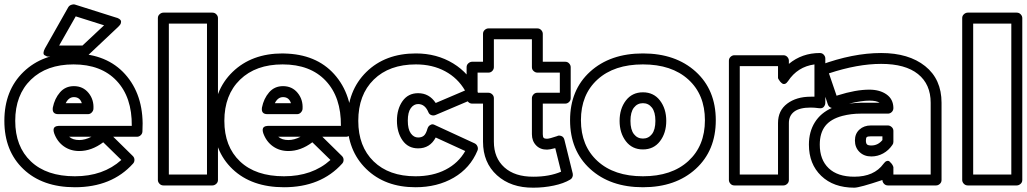

<svg xmlns="http://www.w3.org/2000/svg" viewBox="-40 -825 4706 880"><path d="M-20 -271Q-20 -410.6 67.6 -495.4Q155.3 -580.1 296.9 -580.1Q300.8 -580.1 309.3 -579.6Q317.9 -579.1 321.8 -579.1Q464.4 -570.8 543.2 -473.4Q622.1 -376 612.8 -222.2Q612.3 -211.9 604.7 -205.1Q597.2 -198.2 587.9 -198.2H479L568.8 -109.9Q576.2 -102.5 576.2 -92.3Q576.2 -82 569.8 -75.2Q472.2 33.2 303.2 33.2Q154.8 33.2 67.4 -49.8Q-20 -132.8 -20 -271ZM29.8 -271Q29.8 -153.3 101.6 -85.2Q173.3 -17.1 303.2 -17.1Q433.1 -17.1 516.1 -91.8L433.1 -172.9Q379.9 -132.8 323.2 -132.8Q282.7 -132.8 252.2 -154.5Q221.7 -176.3 208 -214.8Q204.6 -225.6 205.6 -232.4Q206.5 -239.3 210.7 -242.4Q214.8 -245.6 219.7 -246.8Q224.6 -248 228.5 -248H231.9H564Q565.4 -379.4 494.6 -454.6Q423.8 -529.8 296.9 -529.8Q173.8 -529.8 101.8 -460Q29.8 -390.1 29.8 -271ZM166 -603 272.9 -792Q277.3 -799.3 286.1 -802.7Q294.9 -806.2 303.2 -804.2L493.2 -744.1Q495.1 -743.7 497.8 -742.9Q500.5 -742.2 505.9 -738.8Q511.2 -735.4 513.7 -731Q516.1 -726.6 513.9 -718.8Q511.7 -710.9 502 -702.1L365.2 -573.2Q356 -565.9 348.1 -565.9H188Q188 -566.4 183.6 -565.7Q179.2 -564.9 173.8 -567.1Q168.5 -569.3 163.8 -572.3Q159.2 -575.2 159.4 -583.3Q159.7 -591.3 166 -603ZM202.1 -332Q210.4 -373.5 235.1 -401.9Q259.8 -430.2 298.8 -430.2Q340.3 -430.2 365.7 -399.2Q391.1 -368.2 388.2 -325.2Q387.2 -316.4 380.1 -309.1Q373 -301.8 362.8 -301.8H227.1Q197.8 -301.8 202.1 -332ZM231 -616.2H337.9L437 -709L307.1 -750ZM261.2 -352.1H335Q326.2 -379.9 298.8 -379.9Q274.9 -379.9 261.2 -352.1ZM276.9 -198.2Q294.4 -183.1 323.2 -183.1Q349.6 -183.1 378.9 -198.2Z M683.6 0V-742.2Q683.6 -752.9 691.7 -760Q699.7 -767.1 709 -767.1H933.6Q944.3 -767.1 951.7 -759.3Q959 -751.5 959 -742.2V0Q959 10.7 950.9 17.8Q942.9 24.9 933.6 24.9H709Q698.2 24.9 690.9 17.1Q683.6 9.3 683.6 0ZM733.9 -24.9H908.7V-716.8H733.9Z M938.5 -271Q938.5 -410.6 1026.1 -495.4Q1113.8 -580.1 1255.4 -580.1Q1259.3 -580.1 1267.8 -579.6Q1276.4 -579.1 1280.3 -579.1Q1422.9 -570.8 1501.7 -473.4Q1580.6 -376 1571.3 -222.2Q1570.8 -211.9 1563.2 -205.1Q1555.7 -198.2 1546.4 -198.2H1437.5L1527.3 -109.9Q1534.7 -102.5 1534.7 -92.3Q1534.7 -82 1528.3 -75.2Q1430.7 33.2 1261.7 33.2Q1113.3 33.2 1025.9 -49.8Q938.5 -132.8 938.5 -271ZM988.3 -271Q988.3 -153.3 1060.1 -85.2Q1131.8 -17.1 1261.7 -17.1Q1391.6 -17.1 1474.6 -91.8L1391.6 -172.9Q1338.4 -132.8 1281.7 -132.8Q1241.2 -132.8 1210.7 -154.5Q1180.2 -176.3 1166.5 -214.8Q1163.1 -225.6 1164.1 -232.4Q1165 -239.3 1169.2 -242.4Q1173.3 -245.6 1178.2 -246.8Q1183.1 -248 1187 -248H1190.4H1522.5Q1523.9 -379.4 1453.1 -454.6Q1382.3 -529.8 1255.4 -529.8Q1132.3 -529.8 1060.3 -460Q988.3 -390.1 988.3 -271ZM1160.6 -332Q1168.9 -373.5 1193.6 -401.9Q1218.3 -430.2 1257.3 -430.2Q1298.8 -430.2 1324.2 -399.2Q1349.6 -368.2 1346.7 -325.2Q1345.7 -316.4 1338.6 -309.1Q1331.5 -301.8 1321.3 -301.8H1185.5Q1156.2 -301.8 1160.6 -332ZM1219.7 -352.1H1293.5Q1284.7 -379.9 1257.3 -379.9Q1233.4 -379.9 1219.7 -352.1ZM1235.4 -198.2Q1252.9 -183.1 1281.7 -183.1Q1308.1 -183.1 1337.4 -198.2Z M1552.2 -271Q1552.2 -409.7 1638.9 -494.9Q1725.6 -580.1 1866.2 -580.1Q1961.9 -580.1 2036.9 -534.4Q2111.8 -488.8 2148.4 -407.2Q2152.3 -397.9 2148.7 -388.2Q2145 -378.4 2135.3 -374L1956.1 -297.9Q1946.3 -293.9 1936.5 -297.6Q1926.8 -301.3 1923.3 -311Q1907.7 -348.1 1876.5 -348.1Q1856.4 -348.1 1842.8 -329.3Q1829.1 -310.5 1829.1 -272Q1829.1 -232.9 1842.8 -213.9Q1856.4 -194.8 1876.5 -194.8Q1892.6 -194.8 1902.6 -203.1Q1912.6 -211.4 1919.4 -235.8Q1921.4 -241.7 1924.8 -246.1Q1928.2 -250.5 1935.8 -253.9Q1943.4 -257.3 1953.1 -252L2135.3 -168Q2144.5 -163.6 2148.4 -153.8Q2152.3 -144 2148.4 -134.8Q2115.2 -54.7 2039.8 -10.7Q1964.4 33.2 1864.3 33.2Q1724.6 33.2 1638.4 -50.8Q1552.2 -134.8 1552.2 -271ZM1602.1 -271Q1602.1 -153.8 1672.4 -85.4Q1742.7 -17.1 1864.3 -17.1Q1943.8 -17.1 2002.4 -47.4Q2061 -77.6 2092.3 -132.8L1957 -194.8Q1930.7 -145 1876.5 -145Q1830.6 -145 1804.9 -181.6Q1779.3 -218.3 1779.3 -272Q1779.3 -325.2 1804.9 -361.6Q1830.6 -397.9 1876.5 -397.9Q1927.2 -397.9 1957 -353L2091.3 -410.2Q2058.1 -467.3 2000 -498.5Q1941.9 -529.8 1866.2 -529.8Q1744.1 -529.8 1673.1 -460.2Q1602.1 -390.6 1602.1 -271Z M2098.6 -375V-517.1Q2098.6 -527.8 2106.7 -534.9Q2114.7 -542 2124 -542H2173.8V-669.9Q2173.8 -680.7 2181.6 -687.7Q2189.5 -694.8 2198.7 -694.8H2422.9Q2433.6 -694.8 2440.7 -687Q2447.8 -679.2 2447.8 -669.9V-542H2550.8Q2561.5 -542 2568.6 -534.2Q2575.7 -526.4 2575.7 -517.1V-375Q2575.7 -364.3 2567.9 -357.2Q2560.1 -350.1 2550.8 -350.1H2447.8V-210Q2447.8 -197.3 2451.9 -193.1Q2456.1 -189 2466.8 -189Q2478 -189 2513.7 -201.2Q2520.5 -205.6 2532 -201.9Q2543.5 -198.2 2546.9 -184.1L2585 -29.8Q2586.9 -21.5 2583.7 -13.7Q2580.6 -5.9 2573.7 -2Q2543.5 16.1 2498 25.6Q2452.6 35.2 2404.8 35.2Q2301.8 36.1 2237.8 -21.7Q2173.8 -79.6 2173.8 -175.8V-350.1H2124Q2113.3 -350.1 2106 -357.9Q2098.6 -365.7 2098.6 -375ZM2148.9 -399.9H2198.7Q2208 -399.9 2215.8 -392.8Q2223.6 -385.7 2223.6 -375V-175.8Q2223.6 -101.1 2271.7 -57.9Q2319.8 -14.6 2404.8 -15.1Q2478 -15.1 2531.7 -38.1L2504.9 -146Q2478.5 -139.2 2467.8 -139.2Q2436.5 -138.7 2417.2 -158.7Q2397.9 -178.7 2397.9 -210V-375Q2397.9 -384.3 2405 -392.1Q2412.1 -399.9 2422.9 -399.9H2525.9V-492.2H2422.9Q2413.6 -492.2 2405.8 -499.3Q2397.9 -506.3 2397.9 -517.1V-645H2223.6V-517.1Q2223.6 -507.8 2216.6 -500Q2209.5 -492.2 2198.7 -492.2H2148.9Z M2664.8 -50.8Q2572.8 -134.8 2572.8 -273.9Q2572.8 -413.1 2664.8 -496.6Q2756.8 -580.1 2906.7 -580.1Q3056.6 -580.1 3148.7 -496.6Q3240.7 -413.1 3240.7 -273.9Q3240.7 -134.8 3148.7 -50.8Q3056.6 33.2 2906.7 33.2Q2756.8 33.2 2664.8 -50.8ZM2698.7 -460.7Q2622.6 -391.6 2622.6 -273.9Q2622.6 -156.2 2698.7 -86.7Q2774.9 -17.1 2906.7 -17.1Q3038.6 -17.1 3114.7 -86.7Q3190.9 -156.2 3190.9 -273.9Q3190.9 -391.6 3114.7 -460.7Q3038.6 -529.8 2906.7 -529.8Q2774.9 -529.8 2698.7 -460.7ZM2828.6 -177.7Q2799.8 -215.3 2799.8 -271Q2799.8 -326.7 2828.6 -364.3Q2857.4 -401.9 2906.7 -401.9Q2956.1 -401.9 2984.9 -364.3Q3013.7 -326.7 3013.7 -271Q3013.7 -215.3 2984.9 -177.7Q2956.1 -140.1 2906.7 -140.1Q2857.4 -140.1 2828.6 -177.7ZM2865.5 -331.8Q2849.6 -311.5 2849.6 -271Q2849.6 -230.5 2865.5 -210.2Q2881.3 -189.9 2906.7 -189.9Q2932.1 -189.9 2948 -210.2Q2963.9 -230.5 2963.9 -271Q2963.9 -311.5 2948 -331.8Q2932.1 -352.1 2906.7 -352.1Q2881.3 -352.1 2865.5 -331.8Z M3300.8 0V-546.9Q3300.8 -557.6 3308.6 -564.7Q3316.4 -571.8 3325.7 -571.8H3550.8Q3561.5 -571.8 3568.6 -564Q3575.7 -556.2 3575.7 -546.9V-532.2Q3635.7 -582 3717.8 -582Q3728.5 -582 3735.6 -574.2Q3742.7 -566.4 3742.7 -557.1V-354Q3742.7 -343.8 3735.8 -335.4Q3729 -327.1 3713.9 -329.1Q3692.9 -332 3675.8 -332Q3625 -332 3600.3 -313.5Q3575.7 -294.9 3575.7 -261.2V0Q3575.7 10.7 3567.9 17.8Q3560.1 24.9 3550.8 24.9H3325.7Q3314.9 24.9 3307.9 17.1Q3300.8 9.3 3300.8 0ZM3350.6 -24.9H3525.9V-261.2Q3525.9 -318.4 3568.1 -350.1Q3610.4 -381.8 3675.8 -381.8H3692.9V-529.8Q3615.2 -519 3571.8 -453.1Q3564.9 -442.9 3557.9 -440.7Q3550.8 -438.5 3545.2 -442.4Q3539.6 -446.3 3535.2 -451.7Q3530.8 -457 3528.3 -461.9L3525.9 -466.8V-522H3350.6Z M3667.5 -162.1Q3667.5 -220.7 3694.6 -264.2Q3721.7 -307.6 3772.5 -330.1Q3758.8 -333.5 3754.4 -346.2L3704.6 -496.1Q3701.7 -505.9 3706.1 -514.9Q3710.4 -523.9 3719.7 -526.9Q3869.1 -582 3998.5 -582Q4125 -582 4200.2 -522Q4275.4 -461.9 4275.4 -354V0Q4275.4 10.7 4267.6 17.8Q4259.8 24.9 4250.5 24.9H4029.3Q4018.6 24.9 4011.5 17.1Q4004.4 9.3 4004.4 0Q3899.4 35.2 3875.5 35.2Q3780.3 35.2 3723.9 -19Q3667.5 -73.2 3667.5 -162.1ZM3717.3 -162.1Q3717.3 -92.8 3758.1 -54Q3798.8 -15.1 3875.5 -15.1Q3966.3 -15.1 4009.3 -74.2Q4016.6 -84.5 4024.2 -86.9Q4031.7 -89.4 4036.9 -85Q4042 -80.6 4046.4 -75Q4050.8 -69.3 4052.7 -64.5L4054.7 -59.1V-24.9H4225.6V-354Q4225.6 -439 4167.5 -485.6Q4109.4 -532.2 3998.5 -532.2Q3890.6 -532.2 3759.3 -488.8L3794.4 -386.2Q3796.4 -386.2 3800.3 -388.2Q3882.3 -414.1 3944.3 -414.1Q3992.2 -414.1 4023.2 -392.3Q4054.2 -370.6 4054.7 -330.1Q4054.7 -318.8 4047.1 -311.5Q4039.6 -304.2 4029.3 -304.2H3904.3Q3861.3 -304.2 3821.3 -293.9Q3767.6 -279.8 3742.4 -247.6Q3717.3 -215.3 3717.3 -162.1ZM3851.6 -350.1Q3885.7 -354 3904.3 -354H3991.7Q3977.1 -363.8 3944.3 -363.8Q3909.2 -363.8 3851.6 -350.1ZM3878.4 -181.2Q3878.4 -212.4 3899.2 -231.2Q3919.9 -250 3951.7 -250H4029.3Q4038.6 -250 4046.6 -242.9Q4054.7 -235.8 4054.7 -225.1V-174.8Q4054.7 -167 4050.3 -161.1Q4033.2 -135.7 4007.8 -121.8Q3982.4 -107.9 3953.6 -107.9Q3920.4 -107.9 3899.4 -128.4Q3878.4 -148.9 3878.4 -181.2ZM3928.7 -181.2Q3928.7 -168 3933.8 -163.1Q3939 -158.2 3953.6 -158.2Q3983.9 -158.2 4004.4 -183.1V-200.2H3951.7Q3936.5 -200.2 3932.6 -196.5Q3928.7 -192.9 3928.7 -181.2Z M4370.1 0V-742.2Q4370.1 -752.9 4378.2 -760Q4386.2 -767.1 4395.5 -767.1H4620.1Q4630.9 -767.1 4638.2 -759.3Q4645.5 -751.5 4645.5 -742.2V0Q4645.5 10.7 4637.5 17.8Q4629.4 24.9 4620.1 24.9H4395.5Q4384.8 24.9 4377.4 17.1Q4370.1 9.3 4370.1 0ZM4420.4 -24.9H4595.2V-716.8H4420.4Z"/></svg>

Font: Trueno Black Outline
Style: Regular
Weight: 900
Width: 6
Designer: Julieta Ulanovsky
Foundry: Julieta Ulanovsky
Version: Version 3.001b | FøM Fix